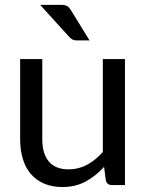

<svg xmlns="http://www.w3.org/2000/svg" viewBox="-20 -744 596 772"><path d="M150 -506.5V-183.5Q150 -126 176.5 -94.5Q203 -63 256.5 -63Q295.5 -63 330 -81.5Q364.5 -100 393.5 -133V-506.5H482.5V0H429.5Q410.5 0 405.5 -18.5L398.5 -73Q365.5 -36.5 324.5 -14.2Q283.5 8 230.5 8Q189 8 157.2 -5.8Q125.5 -19.5 104 -44.5Q82.5 -69.5 71.8 -105Q61 -140.5 61 -183.5V-506.5ZM226 -724.5Q242.5 -724.5 250.5 -719.2Q258.5 -714 265.5 -702.5L340 -581.5H289Q278.5 -581.5 272 -584.8Q265.5 -588 258.5 -595.5L141.5 -724.5Z"/></svg>

Font: LatoHex
Style: Regular
Weight: 400
Designer: Lukasz Dziedzic
Foundry: tyPoland Lukasz Dziedzic
Version: Version 1.104; Western+Polish opensource